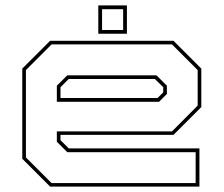

<svg xmlns="http://www.w3.org/2000/svg" viewBox="-20 -691 828 711"><path d="M622.5 -540 725.5 -437V-294.5L622.5 -191.5H204V-172L234.5 -141.5H718.5V0H165.5L62.5 -103V-437L165.5 -540ZM617 -526.5H171L76 -431.5V-108L171 -13H704.5V-127.5H229L190.5 -166V-204.5H617L712 -300V-431.5ZM559.5 -412 598 -373.5V-343L569 -314H190.5V-373.5L229 -412ZM553.5 -398.5H234.5L204 -368V-328H563.5L584.5 -349V-368ZM344 -566V-671H450V-566ZM358 -580H436V-657H358Z"/></svg>

Font: Tourney Expanded Thin
Style: Regular
Weight: 100
Width: 7
Designer: Tyler Finck
Foundry: Etcetera Type Co
Version: Version 1.010; ttfautohint (v1.8.3)